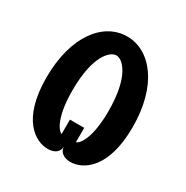

<svg xmlns="http://www.w3.org/2000/svg" viewBox="-145 -725 836 862"><g transform="rotate(30 273.5 -294.0)"><path d="M215 14C250 14 273 -3 273 -32C273 -3 299 14 332 14C397 14 497 -46 497 -261C497 -478 394 -602 273 -602C151 -602 50 -478 50 -261C50 -46 149 14 215 14ZM236 -75C212 -85 180 -142 180 -269C180 -451 241 -504 273 -504C306 -504 367 -449 367 -269C367 -142 335 -85 310 -75V-150H236Z"/></g></svg>

Font: Mesarto
Style: Regular
Weight: 700
Designer: Mohamed Gaber
Foundry: Kief Type Foundry
Version: Version 2.020